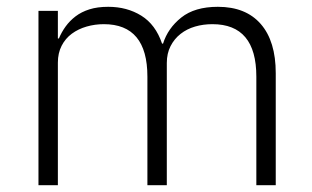

<svg xmlns="http://www.w3.org/2000/svg" viewBox="-20 -544 916 564"><path d="M93 0V-512H150V-431H153Q161 -450 173 -466.5Q185 -483 202 -496Q219 -509 242.5 -516.5Q266 -524 298 -524Q353 -524 395 -498Q437 -472 456 -416H459Q473 -461 512.5 -492.5Q552 -524 620 -524Q702 -524 746 -473.5Q790 -423 790 -329V0H733V-319Q733 -473 604 -473Q577 -473 553 -466Q529 -459 510.5 -444.5Q492 -430 481 -408.5Q470 -387 470 -359V0H413V-319Q413 -473 285 -473Q259 -473 234.5 -466Q210 -459 191 -445Q172 -431 161 -409.5Q150 -388 150 -360V0Z"/></svg>

Font: IBM Plex Sans Devanagari Light
Style: Regular
Weight: 300
Designer: Mike Abbink, Paul van der Laan, Pieter van Rosmalen, Erin McLaughlin
Foundry: Bold Monday
Version: Version 1.1